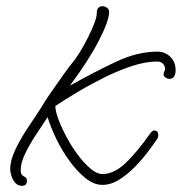

<svg xmlns="http://www.w3.org/2000/svg" viewBox="-20 -573 588 621"><path d="M51 28Q38 28 29.5 18.5Q21 9 17 -4Q13 -17 13 -25Q13 -55 31 -92Q49 -129 73.5 -165Q98 -201 115 -228Q124 -244 144 -273Q164 -302 185.5 -332Q207 -362 222 -380Q230 -391 242 -410.5Q254 -430 265.5 -453.5Q277 -477 285 -497.5Q293 -518 293 -530Q293 -543 298.5 -548Q304 -553 311 -553Q319 -553 326 -548Q333 -543 333 -535Q333 -506 300 -442Q267 -378 206 -296Q283 -339 353.5 -372.5Q424 -406 489 -406Q514 -406 531 -389Q548 -372 548 -347Q548 -318 528 -318Q521 -318 515 -322.5Q509 -327 509 -333Q509 -337 512 -343Q514 -347 514 -350Q514 -360 507 -367Q500 -374 489 -374Q451 -374 407 -359.5Q363 -345 318.5 -323Q274 -301 233 -276.5Q192 -252 160 -231H159Q159 -213 169.5 -185.5Q180 -158 196.5 -127.5Q213 -97 233 -70.5Q253 -44 273.5 -27Q294 -10 311 -10Q348 -10 385 -44.5Q422 -79 467 -143Q473 -151 479 -151Q492 -151 492 -135Q492 -132 490 -126Q480 -111 461.5 -86Q443 -61 418.5 -35.5Q394 -10 366.5 7.5Q339 25 311 25Q284 25 257 3.5Q230 -18 205.5 -51.5Q181 -85 162.5 -123Q144 -161 134 -194Q118 -170 97.5 -139Q77 -108 62 -77.5Q47 -47 47 -23Q47 -12 50.5 -8Q54 -4 58 -2Q61 -1 64 2Q67 5 67 12Q67 28 51 28Z"/></svg>

Font: Ms Madi
Style: Regular
Weight: 400
Designer: Robert E. Leuschke
Foundry: Robert E. Leuschke
Version: Version 1.010; ttfautohint (v1.8.3)